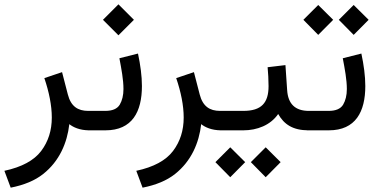

<svg xmlns="http://www.w3.org/2000/svg" viewBox="-26 -596 1739 878"><path d="M396 0V-88.9H377.4C330.1 -88.9 298.3 -109.4 284.2 -164.1L257.8 -266.1L176.8 -238.8C198.2 -175.8 210.9 -113.8 210.9 -58.6C210.9 0.5 194.8 51.3 162.1 94.7C129.4 137.7 73.7 168 -5.9 185.1L22.9 262.2C84.5 250 133.8 229.5 171.4 199.7C246.1 140.6 281.2 57.1 291 -28.3C308.1 -14.6 337.9 0 382.8 0Z M456.1 0C579.1 0 623 -85.4 623 -202.6C623 -248 616.2 -298.8 605 -351.1L520 -329.6C529.3 -280.8 538.6 -231.4 538.6 -189C538.6 -160.2 532.7 -136.2 521.5 -117.2C509.8 -98.1 487.8 -88.9 455.1 -88.9H376.5V0ZM444.8 -505.4 515.6 -434.6 586.4 -505.4 515.6 -576.2Z M999 0V-88.9H980.5C933.1 -88.9 901.4 -109.4 887.2 -164.1L860.8 -266.1L779.8 -238.8C801.3 -175.8 814 -113.8 814 -58.6C814 0.5 797.9 51.3 765.1 94.7C732.4 137.7 676.8 168 597.2 185.1L626 262.2C687.5 250 736.8 229.5 774.4 199.7C849.1 140.6 884.3 57.1 894 -28.3C911.1 -14.6 940.9 0 985.8 0Z M979.5 0H1086.9C1149.4 0 1210.9 -23.4 1246.1 -74.7C1272.9 -27.3 1313 0 1385.3 0H1396.5V-88.9H1386.2C1324.2 -88.9 1291 -120.6 1287.1 -184.1L1279.3 -298.3L1197.8 -288.6C1200.2 -260.7 1202.1 -233.4 1202.1 -202.1C1202.1 -125.5 1169.4 -88.9 1086.9 -88.9H979.5ZM1121.1 145.5 1189 214.4 1257.3 145.5 1189 77.6ZM959 145.5 1026.9 214.4 1095.2 145.5 1026.9 77.6Z M1523.4 -505.4 1591.3 -436.5 1659.7 -505.4 1591.3 -573.2ZM1361.3 -505.4 1429.2 -436.5 1497.6 -505.4 1429.2 -573.2ZM1376.5 0H1477.5C1600.6 0 1644.5 -85.4 1644.5 -202.6C1644.5 -248 1637.7 -298.8 1626.5 -351.1L1541.5 -329.6C1550.8 -280.8 1560.1 -231.4 1560.1 -189C1560.1 -160.2 1554.2 -136.2 1543 -117.2C1531.2 -98.1 1509.3 -88.9 1476.6 -88.9H1376.5Z"/></svg>

Font: Vazirmatn
Style: Regular
Weight: 400
Designer: Saber Rastikerdar
Foundry: Saber Rastikerdar
Version: Version 33.003